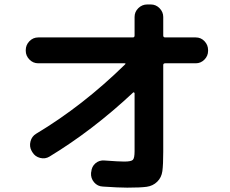

<svg xmlns="http://www.w3.org/2000/svg" viewBox="-20 -820 1040 870"><path d="M153.3 -533.2Q129.9 -533.2 113.3 -550.3Q96.7 -567.4 96.7 -589.8V-592.8Q96.7 -616.2 113.3 -633.3Q129.9 -650.4 153.3 -650.4H582Q589.8 -650.4 589.8 -659.2V-743.2Q589.8 -766.6 606.9 -783.2Q624 -799.8 647.5 -799.8H663.1Q686.5 -799.8 703.1 -782.7Q719.7 -765.6 719.7 -743.2V-659.2Q719.7 -650.4 728.5 -650.4H867.2Q890.6 -650.4 906.7 -633.3Q922.9 -616.2 922.9 -592.8V-589.8Q922.9 -566.4 906.2 -549.8Q889.6 -533.2 867.2 -533.2H728.5Q719.7 -533.2 719.7 -525.4V-132.8Q719.7 -74.2 715.8 -44.9Q711.9 -15.6 692.4 3.4Q672.9 22.5 644.5 26.4Q616.2 30.3 556.6 30.3Q517.6 30.3 446.3 25.4Q421.9 24.4 406.2 5.9Q390.6 -12.7 392.6 -37.1L393.6 -42Q395.5 -65.4 412.6 -80.1Q429.7 -94.7 453.1 -92.8Q518.6 -87.9 543 -87.9Q574.2 -87.9 582 -95.7Q589.8 -103.5 589.8 -134.8V-397.5Q589.8 -399.4 587.4 -400.9Q585 -402.3 584 -401.4Q400.4 -229.5 204.1 -110.4Q184.6 -98.6 161.6 -104.5Q138.7 -110.4 127 -129.9L123 -136.7Q112.3 -156.2 118.2 -179.2Q124 -202.1 143.6 -213.9Q355.5 -340.8 546.9 -528.3Q551.8 -533.2 543.9 -533.2Z"/></svg>

Font: Rounded Mgen+ 1m bold
Style: Bold
Weight: 700
Designer: [Source Han Sans]
Ryoko NISHIZUKA  (kana & ideographs); Paul D. Hunt (Latin, Greek & Cyrillic); Wenlong ZHANG  (bopomofo
Version: Version 1.059.20150602